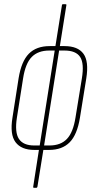

<svg xmlns="http://www.w3.org/2000/svg" viewBox="-20 -703 449 908"><path d="M142 6Q81 6 53.5 -30.5Q26 -67 39 -147L68 -333Q81 -413 116.5 -449Q152 -485 215 -485H285Q348 -485 374.5 -449Q401 -413 388 -332L358 -146Q345 -66 309.5 -30Q274 6 212 6ZM142 -15H214Q267 -15 296.5 -46Q326 -77 337 -147L367 -331Q379 -403 359 -433.5Q339 -464 285 -464H213Q160 -464 130 -433.5Q100 -403 89 -331L60 -147Q49 -77 69.5 -46Q90 -15 142 -15ZM140 185Q136 185 137 180L165 0L166 -4L240 -472L241 -478L273 -679Q273 -683 278 -683H290Q295 -683 294 -679L262 -478L261 -473L187 -5L186 0L157 180Q156 185 152 185Z"/></svg>

Font: Sofia Sans Extra Condensed Thin
Style: Italic
Weight: 250
Italic angle: -9°
Version: Version 4.100